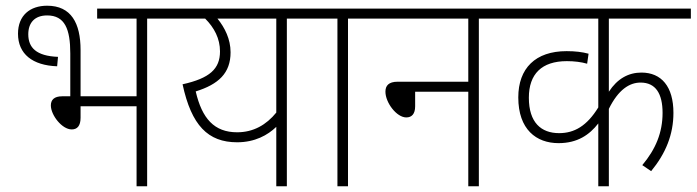

<svg xmlns="http://www.w3.org/2000/svg" viewBox="-20 -652 2438 672"><path d="M145 -632C85 -632 43 -598 43 -534C43 -463 94 -423 180 -420L183 -453C106 -456 79 -486 79 -532C79 -572 101 -598 145 -598C207 -598 226 -550 226 -465V-315H198C169 -315 158 -302 158 -283C158 -249 197 -199 231 -199C250 -199 262 -211 262 -240V-280H458V0H495V-587H598V-622H320V-587H458V-315H262V-477C262 -571 229 -632 145 -632Z M1087 -622H584V-587H698C730 -555 750 -517 750 -472C750 -411 714 -378 619 -357C650 -213 708 -154 810 -154C872 -154 917 -179 947 -208V0H984V-587H1087ZM665 -332C745 -357 787 -396 787 -469C787 -515 767 -555 741 -587H947V-258C912 -215 867 -189 810 -189C730 -189 687 -237 665 -332Z M1198 -587H1301V-622H1073V-587H1161V0H1198Z M1287 -622V-587H1619V-366H1372C1340 -366 1329 -352 1329 -331C1329 -293 1368 -241 1402 -241C1421 -241 1433 -253 1433 -280V-331H1619V0H1656V-587H1759V-622Z M2398 -587V-622H1745V-587H2074V-276C2034 -211 1990 -186 1937 -186C1874 -186 1831 -223 1831 -310C1831 -393 1876 -438 1964 -438C1990 -438 2014 -435 2035 -429L2040 -464C2018 -470 1993 -473 1963 -473C1854 -473 1794 -413 1794 -311C1794 -199 1857 -151 1935 -151C2001 -151 2043 -180 2074 -220V0H2111V-271C2144 -338 2183 -363 2222 -363C2275 -363 2299 -324 2299 -257C2299 -188 2275 -130 2228 -74L2259 -53C2310 -115 2337 -181 2337 -257C2337 -349 2295 -398 2225 -398C2180 -398 2141 -377 2111 -331V-587Z"/></svg>

Font: Noto Sans Devanagari SemiCondensed ExtraLight
Style: Regular
Weight: 200
Width: 4
Designer: Jelle Bosma - Monotype Design Team
Foundry: Monotype Imaging Inc.
Version: Version 2.004